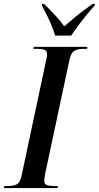

<svg xmlns="http://www.w3.org/2000/svg" viewBox="-52 -951 500 971"><path d="M-32 0 -30 -10H-12Q14 -10 32 -18.5Q50 -27 57 -62L180 -640Q184 -655 185 -664Q186 -673 186 -678Q186 -695 172 -699.5Q158 -704 134 -704H117L119 -714H390L388 -704H371Q343 -704 325 -694.5Q307 -685 299 -647L178 -80Q175 -66 173.5 -55Q172 -44 172 -36Q172 -19 186 -14.5Q200 -10 224 -10H241L239 0ZM227 -771Q220 -795 208 -824Q196 -853 182.5 -879.5Q169 -906 159 -924L160 -931H171Q208 -895 231.5 -869Q255 -843 273 -818Q298 -840 333 -868.5Q368 -897 416 -931H428L427 -924Q390 -882 361 -844.5Q332 -807 308 -771Z"/></svg>

Font: Noto Serif Display ExtraCondensed SemiBold
Style: Italic
Weight: 600
Width: 2
Italic angle: -12°
Designer: Monotype Design Team
Foundry: Monotype Imaging Inc.
Version: Version 2.009